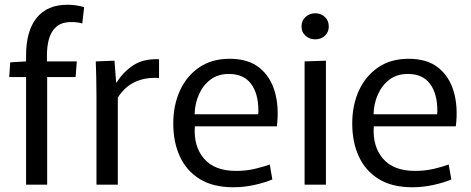

<svg xmlns="http://www.w3.org/2000/svg" viewBox="-20 -779 1987 810"><path d="M90 -454H19L23 -516L90 -520V-545Q90 -648 134.5 -703.5Q179 -759 265 -759Q285 -759 303 -756Q321 -753 335 -749L327 -680Q308 -686 282 -686Q240 -686 217.5 -666Q195 -646 186.5 -614.5Q178 -583 178 -546V-520H304L299 -454H179V0H90Z M387 0V-373Q387 -419 386 -453.5Q385 -488 384 -520L463 -523L470 -431H472Q500 -476 543 -504Q586 -532 651 -529V-450Q533 -457 477 -367V0Z M965 11Q879 11 823 -23.5Q767 -58 739 -118.5Q711 -179 711 -258Q711 -335 739 -396.5Q767 -458 820 -494.5Q873 -531 949 -531Q1027 -531 1074 -493.5Q1121 -456 1139.5 -391.5Q1158 -327 1148 -246H802Q796 -162 840.5 -110Q885 -58 976 -58Q1019 -58 1056.5 -67Q1094 -76 1118 -85L1129 -22Q1099 -9 1054.5 1Q1010 11 965 11ZM946 -467Q900 -467 868.5 -443.5Q837 -420 819.5 -381Q802 -342 801 -297H1069Q1070 -302 1070 -306Q1070 -310 1070 -313Q1070 -384 1039 -425.5Q1008 -467 946 -467Z M1310 -613Q1286 -613 1269 -628Q1252 -643 1252 -667Q1252 -692 1269 -707.5Q1286 -723 1310 -723Q1334 -723 1350.5 -707.5Q1367 -692 1367 -667Q1367 -643 1350.5 -628Q1334 -613 1310 -613ZM1265 -520 1355 -523V0H1265Z M1720 11Q1634 11 1578 -23.5Q1522 -58 1494 -118.5Q1466 -179 1466 -258Q1466 -335 1494 -396.5Q1522 -458 1575 -494.5Q1628 -531 1704 -531Q1782 -531 1829 -493.5Q1876 -456 1894.5 -391.5Q1913 -327 1903 -246H1557Q1551 -162 1595.5 -110Q1640 -58 1731 -58Q1774 -58 1811.5 -67Q1849 -76 1873 -85L1884 -22Q1854 -9 1809.5 1Q1765 11 1720 11ZM1701 -467Q1655 -467 1623.5 -443.5Q1592 -420 1574.5 -381Q1557 -342 1556 -297H1824Q1825 -302 1825 -306Q1825 -310 1825 -313Q1825 -384 1794 -425.5Q1763 -467 1701 -467Z"/></svg>

Font: Murecho
Style: Regular
Weight: 400
Designer: Neil Summerour
Foundry: Positype
Version: Version 1.010; ttfautohint (v1.8.3)